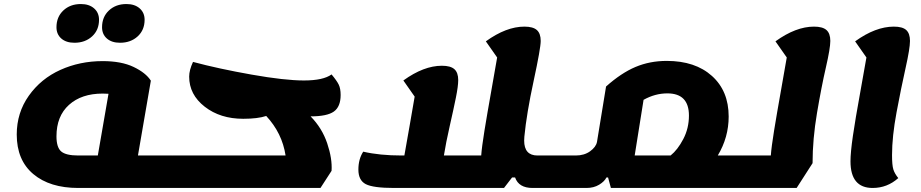

<svg xmlns="http://www.w3.org/2000/svg" viewBox="-20 -907 4566 952"><path d="M575 -695Q534 -695 510 -716Q486 -737 486 -772Q486 -823 520 -855Q554 -887 607 -887Q648 -887 672.5 -865.5Q697 -844 697 -809Q697 -758 662.5 -726.5Q628 -695 575 -695ZM349 -695Q308 -695 284 -716Q260 -737 260 -772Q260 -823 294 -855Q328 -887 381 -887Q422 -887 446.5 -865.5Q471 -844 471 -809Q471 -758 436.5 -726.5Q402 -695 349 -695ZM368 25Q227 25 145 -44Q63 -113 63 -240Q63 -348 123 -432.5Q183 -517 279.5 -560.5Q376 -604 489 -604Q582 -604 642.5 -575Q703 -546 728 -507L664 -136H836Q868 -136 855 -55Q842 25 810 25ZM368 -136H465L518 -442Q510 -443 489 -443Q384 -443 322 -387Q260 -331 260 -231Q260 -176 283.5 -156Q307 -136 368 -136ZM537 -427V-431Z M811 25Q779 25 792 -56Q805 -136 837 -136H1396Q1379 -247 1300 -332Q1258 -318 1186 -318Q1072 -318 995 -378Q918 -438 918 -527Q918 -559 937 -600Q1064 -566 1228 -537Q1392 -508 1487 -508Q1583 -508 1624 -538Q1650 -507 1659.5 -487.5Q1669 -468 1669 -436Q1669 -378 1635.5 -354Q1602 -330 1520 -330Q1577 -272 1602.5 -196Q1628 -120 1624 -60L1569 25Z M1934 25Q1830 25 1793.5 6Q1757 -13 1757 -66Q1757 -118 1781 -155Q1862 -136 1972 -136H1985Q1994 -188 2012 -289Q2030 -390 2036 -428L1980 -508Q2081 -581 2171 -581Q2214 -581 2233 -564Q2252 -547 2252 -510Q2252 -480 2240.5 -423Q2229 -366 2210 -282.5Q2191 -199 2181 -136H2366Q2369 -178 2382 -258.5Q2395 -339 2418 -468Q2441 -597 2445 -622L2389 -702Q2490 -775 2580 -775Q2623 -775 2642 -758Q2661 -741 2661 -704Q2661 -668 2626 -506Q2591 -344 2580 -230Q2579 -223 2579 -210Q2579 -136 2645 -136H2766Q2798 -136 2785 -55Q2772 25 2740 25H2621Q2552 25 2534 -27H2519L2479 25Z M2741 25Q2709 25 2722 -56Q2735 -136 2767 -136H2835Q2877 -136 2906 -157Q2935 -178 2940 -203L2985 -478Q3060 -545 3131 -575Q3202 -605 3286 -605Q3427 -605 3510 -530.5Q3593 -456 3593 -329Q3593 -226 3539 -136H3661Q3693 -136 3680 -55Q3667 25 3635 25H3009L2995 -27H2987Q2977 -7 2950.5 9Q2924 25 2888 25ZM3289 -444Q3228 -444 3171 -412L3127 -136H3305Q3340 -164 3368 -217.5Q3396 -271 3396 -334Q3396 -444 3289 -444Z M3636 25Q3604 25 3617 -56Q3630 -136 3662 -136H3802Q3805 -178 3818 -258.5Q3831 -339 3854 -468Q3877 -597 3881 -622L3825 -702Q3926 -775 4016 -775Q4059 -775 4078 -758Q4097 -741 4097 -704Q4097 -668 4075 -572.5Q4053 -477 4031 -347Q4009 -217 4009 -98L3930 25Z M4307 25Q4197 25 4197 -107Q4197 -151 4209 -233.5Q4221 -316 4246 -453Q4271 -590 4276 -622L4220 -702Q4321 -775 4412 -775Q4455 -775 4473.5 -758Q4492 -741 4492 -704Q4492 -667 4470 -569Q4448 -471 4425.5 -350.5Q4403 -230 4403 -138Q4403 -88 4409.5 -67Q4416 -46 4434 -24Q4379 25 4307 25Z"/></svg>

Font: Lemonada
Style: Bold
Weight: 700
Designer: Mohamed Gaber (Arabic), Eduardo Tunni (Latin)
Foundry: Kief Type Foundry
Version: Version 4.004